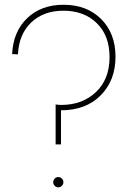

<svg xmlns="http://www.w3.org/2000/svg" viewBox="-20 -784 561 819"><path d="M31.7 -553.2Q36.1 -648.9 95.7 -706.3Q155.3 -763.7 251 -763.7Q350.6 -763.7 411.6 -702.6Q472.7 -641.6 472.7 -542Q472.7 -440.9 409.4 -377.2Q346.2 -313.5 240.2 -313.5V-168H217.3V-338.4Q231 -336.4 241.2 -336.4Q331.5 -336.4 389.4 -391.4Q447.3 -446.3 447.3 -540.5Q447.3 -632.3 392.8 -685.3Q338.4 -738.3 251 -738.3Q165.5 -738.3 113 -688Q60.5 -637.7 56.6 -552.2ZM243.9 8.5Q237.3 15.1 228.5 15.1Q219.7 15.1 213.4 8.5Q207 2 207 -6.8Q207 -15.6 213.4 -22.2Q219.7 -28.8 228.5 -28.8Q237.3 -28.8 243.9 -22.2Q250.5 -15.6 250.5 -6.8Q250.5 2 243.9 8.5Z"/></svg>

Font: Spartan MB Thin
Style: Regular
Weight: 100
Designer: Matt Bailey, Mirko Velimirovic
Foundry: Matt Bailey
Version: Version 1.005